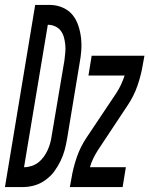

<svg xmlns="http://www.w3.org/2000/svg" viewBox="-64 -755 603 775"><path d="M-44 0 78 -735H84H142Q168 -734 191 -723.5Q214 -713 229 -694.5Q244 -676 252 -652Q260 -628 263 -602.5Q266 -577 264 -550.5Q262 -524 257 -498L207 -196Q203 -172 197 -149.5Q191 -127 180 -104.5Q169 -82 154.5 -62.5Q140 -43 119 -28Q98 -13 75 -6.5Q52 0 29 0ZM33 -80Q48 -80 63.5 -85Q79 -90 91 -99.5Q103 -109 112.5 -122Q122 -135 128.5 -149.5Q135 -164 139 -179Q143 -194 145 -209L196 -511Q198 -527 199.5 -543Q201 -559 199.5 -574.5Q198 -590 194 -604.5Q190 -619 181.5 -630.5Q173 -642 159 -648.5Q145 -655 129 -655ZM218 0 224 -33Q231 -77 246 -120.5Q261 -164 287 -202L406 -380Q417 -397 425 -414.5Q433 -432 439 -450H293L306 -530H519L513 -497Q506 -453 491 -409.5Q476 -366 450 -328L332 -150Q321 -133 312.5 -115.5Q304 -98 299 -80H444L431 0Z"/></svg>

Font: Iosevka Curly Medium Oblique
Style: Regular
Weight: 500
Italic angle: -9°
Monospace: yes
Designer: Belleve Invis
Foundry: Belleve Invis
Version: Version 11.1.0; ttfautohint (v1.8.3)